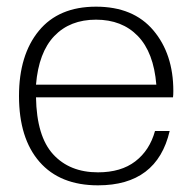

<svg xmlns="http://www.w3.org/2000/svg" viewBox="-20 -546 577 576"><path d="M274 10Q160 10 98.5 -60.5Q37 -131 37 -258Q37 -381 96.5 -453.5Q156 -526 268 -526Q380 -526 440 -455Q500 -384 500 -273Q500 -261 499 -254H88Q90 -137 139.5 -83Q189 -29 274 -29Q343 -29 386 -62Q429 -95 445 -153H489Q451 10 274 10ZM88 -292H449Q441 -389 393.5 -438Q346 -487 268 -487Q190 -487 143 -438Q96 -389 88 -292Z"/></svg>

Font: Creato Display Light
Style: Regular
Weight: 300
Version: Version 1.000